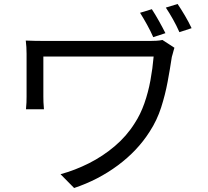

<svg xmlns="http://www.w3.org/2000/svg" viewBox="-20 -879 1040 961"><path d="M740 -833Q757 -807 775.5 -774Q794 -741 808 -713L747 -693Q734 -723 716 -755.5Q698 -788 681 -815ZM869 -859Q886 -834 905.5 -801Q925 -768 939 -738L878 -718Q864 -750 846 -782Q828 -814 810 -841ZM853 -640Q852 -636 849 -626.5Q846 -617 844 -608Q842 -599 840 -594Q831 -534 819 -469.5Q807 -405 786.5 -341Q766 -277 729 -220Q668 -124 569.5 -51Q471 22 351 62L283 -7Q356 -27 425.5 -62Q495 -97 554.5 -147.5Q614 -198 654 -262Q683 -306 702.5 -361.5Q722 -417 733 -477Q744 -537 749 -596Q737 -596 705 -596Q673 -596 628 -596Q583 -596 531 -596Q479 -596 427 -596Q375 -596 328.5 -596Q282 -596 247 -596Q212 -596 197 -596Q197 -588 197 -568Q197 -548 197 -522.5Q197 -497 197 -471.5Q197 -446 197 -426Q197 -406 197 -396Q197 -385 197.5 -368Q198 -351 200 -332H110Q112 -351 112.5 -366.5Q113 -382 113 -396Q113 -408 113 -436Q113 -464 113 -498.5Q113 -533 113 -563.5Q113 -594 113 -610Q113 -627 112 -643.5Q111 -660 109 -676Q130 -675 157 -674.5Q184 -674 216 -674Q223 -674 251.5 -674Q280 -674 322.5 -674Q365 -674 414.5 -674Q464 -674 514.5 -674Q565 -674 609.5 -674Q654 -674 685.5 -674Q717 -674 730 -674Q746 -674 763 -675Q780 -676 793 -679Z"/></svg>

Font: Noto Sans TC
Style: Regular
Weight: 400
Designer: Ryoko NISHIZUKA  (kana, bopomofo & ideographs); Paul D. Hunt (Latin, Greek & Cyrillic); Sandoll Communications , Soo-you
Foundry: Adobe
Version: Version 2.004-H2;hotconv 1.0.118;makeotfexe 2.5.65603